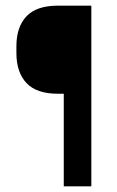

<svg xmlns="http://www.w3.org/2000/svg" viewBox="-20 -659 414 679"><path d="M184.5 -327.5Q109 -327.5 73.5 -365.5Q38 -403.5 38 -471.5V-495.5Q38 -563.5 73.5 -601.2Q109 -639 184.5 -639H230L230.5 -327.5ZM303 0H205.5V-639H303Z"/></svg>

Font: Anek Gurmukhi Medium
Style: Regular
Weight: 500
Designer: Sarang Kulkarni (Gurmukhi), Yesha Goshar (Latin)
Foundry: Ek Type
Version: Version 1.003